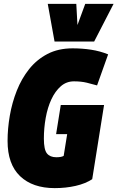

<svg xmlns="http://www.w3.org/2000/svg" viewBox="-20 -959 605 989"><path d="M262 10Q148 10 83.5 -51.5Q19 -113 19 -233Q19 -296 30.5 -363Q42 -430 66.5 -492Q91 -554 130 -603Q169 -652 224.5 -681Q280 -710 354 -710Q403 -710 449 -703Q495 -696 537 -679L480 -519Q456 -526 427 -533Q398 -540 361 -540Q322 -540 293 -514.5Q264 -489 244.5 -447Q225 -405 215.5 -352Q206 -299 206 -245Q206 -188 222 -168.5Q238 -149 270 -149Q296 -149 308 -156L326 -268H269L293 -418H516L455 -36Q420 -13 369.5 -1.5Q319 10 262 10ZM565 -939 465 -745H261L226 -939H373L379 -830L419 -939Z"/></svg>

Font: Georama SemiCondensed Black
Style: Italic
Weight: 900
Width: 4
Italic angle: -9°
Designer: Jean-Baptiste Levee
Foundry: Production Type
Version: Version 1.000